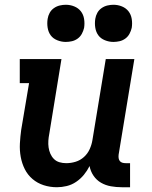

<svg xmlns="http://www.w3.org/2000/svg" viewBox="-20 -778 640 806"><path d="M219 8Q190 8 163.5 -0.5Q137 -9 116.5 -26.5Q96 -44 84 -68Q72 -92 67 -119.5Q62 -147 63.5 -175.5Q65 -204 69 -233L102 -429H63V-530H238L187 -217Q184 -202 183 -187.5Q182 -173 184 -159Q186 -145 191.5 -132.5Q197 -120 206.5 -110.5Q216 -101 229.5 -97Q243 -93 258 -93Q278 -93 297.5 -99Q317 -105 332.5 -119Q348 -133 356.5 -152Q365 -171 368 -190L424 -530H544L478 -129Q477 -121 478 -114Q479 -107 483 -102Q487 -97 493.5 -95Q500 -93 508 -93H526V8H491Q468 8 445.5 4Q423 0 404 -11Q385 -22 372.5 -40.5Q360 -59 356 -81Q346 -61 332 -44Q318 -27 299.5 -14.5Q281 -2 260 3Q239 8 219 8ZM456 -602Q438 -602 420.5 -609Q403 -616 393 -629.5Q383 -643 380 -661.5Q377 -680 380 -699Q382 -712 388.5 -724Q395 -736 406.5 -744Q418 -752 431 -755Q444 -758 456 -758Q475 -758 492 -751Q509 -744 519.5 -730.5Q530 -717 533 -698.5Q536 -680 533 -661Q530 -648 523.5 -636Q517 -624 506 -616Q495 -608 482 -605Q469 -602 456 -602ZM256 -602Q238 -602 220.5 -609Q203 -616 193 -629.5Q183 -643 180 -661.5Q177 -680 180 -699Q182 -712 188.5 -724Q195 -736 206.5 -744Q218 -752 231 -755Q244 -758 256 -758Q275 -758 292 -751Q309 -744 319.5 -730.5Q330 -717 333 -698.5Q336 -680 333 -661Q330 -648 323.5 -636Q317 -624 306 -616Q295 -608 282 -605Q269 -602 256 -602Z"/></svg>

Font: Iosevka Curly Slab Extended
Style: Bold Italic
Weight: 700
Width: 7
Italic angle: -9°
Monospace: yes
Designer: Belleve Invis
Foundry: Belleve Invis
Version: Version 11.0.0; ttfautohint (v1.8.3)